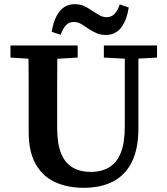

<svg xmlns="http://www.w3.org/2000/svg" viewBox="-20 -881 797 917"><path d="M380 16Q301 16 241.5 -12Q182 -40 149.5 -99Q117 -158 117 -249V-361Q117 -412 117 -462Q117 -512 116.5 -563Q116 -614 115 -664H254Q254 -614 253.5 -563.5Q253 -513 253 -462.5Q253 -412 253 -361V-270Q253 -194 272 -148Q291 -102 327 -81Q363 -60 414 -60Q465 -60 501.5 -82Q538 -104 557 -151.5Q576 -199 576 -276V-664H641V-267Q641 -171 610 -108Q579 -45 520.5 -14.5Q462 16 380 16ZM30 -606V-664H351V-606L217 -598H159ZM476 -606V-664H730V-606L620 -600H592ZM227 -729Q237 -792 264.5 -826.5Q292 -861 337 -861Q362 -861 381 -852.5Q400 -844 418 -831Q435 -820 452.5 -809.5Q470 -799 490 -799Q512 -799 527 -814.5Q542 -830 552 -860L595 -845Q585 -783 558 -748.5Q531 -714 486 -714Q461 -714 441.5 -722.5Q422 -731 405 -742Q387 -754 370 -765Q353 -776 332 -776Q310 -776 295 -760.5Q280 -745 270 -715Z"/></svg>

Font: Source Serif 4 SemiBold
Style: Regular
Weight: 600
Designer: Frank Grießhammer
Foundry: Adobe Systems Incorporated
Version: Version 4.004;hotconv 1.0.116;makeotfexe 2.5.65601